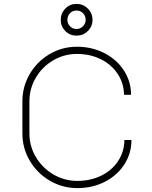

<svg xmlns="http://www.w3.org/2000/svg" viewBox="-20 -951 780 986"><path d="M377 -22Q445 -22 500 -49Q555 -76 586.5 -124Q618 -172 619 -232H655Q655 -163 618.5 -106.5Q582 -50 518.5 -17.5Q455 15 377 15Q301 15 236 -23Q171 -61 133 -125.5Q95 -190 95 -266V-430Q95 -506 132.5 -570.5Q170 -635 234.5 -673Q299 -711 375 -711Q452 -711 515.5 -678.5Q579 -646 616 -589.5Q653 -533 653 -464H617Q616 -524 584 -572Q552 -620 497.5 -647Q443 -674 375 -674Q309 -674 253 -641Q197 -608 164 -552Q131 -496 131 -430V-266Q131 -200 164.5 -144Q198 -88 254.5 -55Q311 -22 377 -22ZM292 -849Q292 -883 315.5 -907Q339 -931 373 -931Q407 -931 431 -907Q455 -883 455 -849Q455 -815 431 -791.5Q407 -768 373 -768Q339 -768 315.5 -791.5Q292 -815 292 -849ZM373 -802Q392 -802 406 -816Q420 -830 420 -849Q420 -869 406.5 -883Q393 -897 373 -897Q353 -897 339.5 -883Q326 -869 326 -849Q326 -830 339.5 -816Q353 -802 373 -802Z"/></svg>

Font: M Major Mono Display
Style: Regular
Weight: 400
Designer: Emre Parlak
Foundry: Emre Parlak
Version: Version 2.000; ttfautohint (v1.8) -l 8 -r 50 -G 200 -x 14 -D